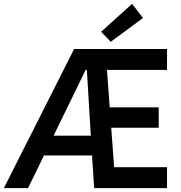

<svg xmlns="http://www.w3.org/2000/svg" viewBox="-20 -973 936 993"><path d="M363.3 -719.7H843.8V-611.3H533.2L547.4 -418H800.8V-312.5H555.2L570.3 -108.4H843.8V0H466.8L456.1 -168.9H207.5L125 0H0ZM502.9 -808.6 663.1 -953.1 719.7 -879.9 552.7 -756.8ZM449.7 -271.5 429.2 -611.3H422.9L257.3 -271.5Z"/></svg>

Font: Reddit Sans Vanilla SemiBold
Style: Regular
Weight: 600
Designer: Stephen Hutchings
Foundry: Reddit
Version: Version 1.013